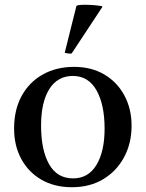

<svg xmlns="http://www.w3.org/2000/svg" viewBox="-20 -772 611 804"><path d="M281 12Q208 12 153.5 -19.5Q99 -51 69 -106.5Q39 -162 39 -234Q39 -312 70.5 -370Q102 -428 159 -460Q216 -492 290 -492Q363 -492 417 -460Q471 -428 501 -372Q531 -316 531 -245Q531 -172 499.5 -113.5Q468 -55 412 -21.5Q356 12 281 12ZM152 -246Q152 -144 185.5 -84.5Q219 -25 286 -25Q350 -25 384 -81.5Q418 -138 418 -233Q418 -334 384 -394Q350 -454 285 -454Q221 -454 186.5 -399Q152 -344 152 -246ZM408 -746V-742L280 -548Q275 -547 266 -548Q257 -549 251 -551L300 -747Q305 -752 334 -752Q374 -752 408 -746Z"/></svg>

Font: Tiro Bangla
Style: Regular
Weight: 400
Designer: Bangla: John Hudson & Fiona Ross. Latin: John Hudson.
Foundry: Tiro Typeworks Ltd.
Version: Version 1.60